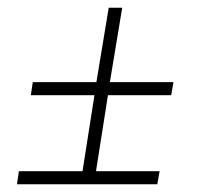

<svg xmlns="http://www.w3.org/2000/svg" viewBox="-20 -545 517 498"><path d="M388 -67H24L29 -101H194L225 -298H60L65 -332H230L262 -525H297L265 -332H430L424 -298H260L229 -101H394Z"/></svg>

Font: Georama Extended ExtraLight
Style: Italic
Weight: 200
Width: 7
Italic angle: -9°
Designer: Jean-Baptiste Levee
Foundry: Production Type
Version: Version 1.000